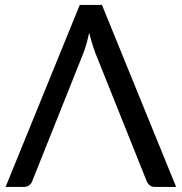

<svg xmlns="http://www.w3.org/2000/svg" viewBox="-20 -736 716 756"><path d="M673.5 0H590.5Q577.5 0 569.5 -6.5Q561.5 -13 557.5 -23L355 -528.5Q348.5 -545.5 342.5 -565.5Q336.5 -585.5 331 -607Q326.5 -585.5 321 -565.5Q315.5 -545.5 309 -528.5L107 -23Q104 -14 95.5 -7Q87 0 74.5 0H2L294 -716.5H381.5Z"/></svg>

Font: Lato-Regular
Style: Regular
Weight: 400
Designer: Lukasz Dziedzic with Adam Twardoch and Botio Nikoltchev
Foundry: tyPoland Lukasz Dziedzic
Version: Version 2.015; 2015-08-06; http://www.latofonts.com/